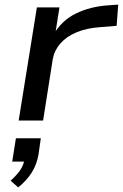

<svg xmlns="http://www.w3.org/2000/svg" viewBox="-20 -523 533 833"><path d="M61 0 140 -491H238L219 -371H211Q247 -434 309.5 -464.5Q372 -495 451 -500L493 -503L486 -411L412 -405Q356 -401 312.5 -383Q269 -365 242.5 -335Q216 -305 209 -267L167 0ZM59 290 26 261Q54 236 69 213Q84 190 87 163L104 178H33L49 77H157L147 148Q139 192 117.5 226Q96 260 59 290Z"/></svg>

Font: Nunito Sans 10pt Expanded Medium
Style: Italic
Weight: 500
Width: 7
Italic angle: -9°
Designer: Vernon Adams
Foundry: Vernon Adams
Version: Version 3.101;gftools[0.9.27]